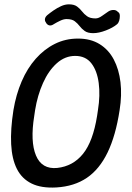

<svg xmlns="http://www.w3.org/2000/svg" viewBox="-20 -855 610 886"><path d="M532 -347Q514 -229 476.5 -151.5Q439 -74 381 -34.5Q323 5 240 10Q171 14 126 -8Q81 -30 58 -75.5Q35 -121 31.5 -189.5Q28 -258 42 -347Q54 -419 80 -479.5Q106 -540 145 -584Q184 -628 233 -652.5Q282 -677 340 -677Q398 -677 439.5 -651.5Q481 -626 505 -580.5Q529 -535 536 -475.5Q543 -416 532 -347ZM138 -320Q119 -202 146 -137.5Q173 -73 244 -80Q317 -88 363 -145Q409 -202 428 -320L432 -347Q443 -415 435.5 -472Q428 -529 401.5 -563Q375 -597 327 -597Q280 -597 242 -563Q204 -529 178.5 -472Q153 -415 142 -347ZM192 -751Q186 -759 187.5 -768Q189 -777 198 -785Q210 -795 226.5 -806.5Q243 -818 261.5 -826.5Q280 -835 298 -835Q322 -835 335.5 -825Q349 -815 358.5 -802.5Q368 -790 382 -780Q396 -770 421 -770Q435 -770 452 -782.5Q469 -795 480 -802Q491 -809 503.5 -809Q516 -809 523 -801L528 -797Q533 -792 533 -781Q533 -770 530 -759.5Q527 -749 520 -743Q501 -727 468.5 -714.5Q436 -702 410 -702Q385 -702 371 -712Q357 -722 347.5 -734.5Q338 -747 325 -757Q312 -767 287 -767Q274 -767 258 -759.5Q242 -752 229 -744Q219 -737 210.5 -737.5Q202 -738 195 -746Z"/></svg>

Font: Winky Sans
Style: Italic
Weight: 400
Italic angle: -8.97852°
Designer: Simon Atzbach
Foundry: typofactur
Version: Version 1.205